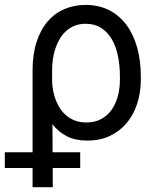

<svg xmlns="http://www.w3.org/2000/svg" viewBox="-64 -573 655 796"><path d="M71 123.6H-44V58.2H71V-279.8Q71 -348.7 87.9 -399.9Q104.8 -451 134.2 -484.9Q163.7 -518.8 204 -535.7Q244.3 -552.6 291.2 -552.6Q345.2 -552.6 387.6 -531.2Q430 -509.9 459.3 -471.1Q488.6 -432.2 504.3 -377.1Q519.9 -322.1 519.9 -254.3V-244.3Q519.9 -188.9 504.4 -142.2Q489 -95.5 460.2 -61.8Q431.5 -28.1 390.4 -9.1Q349.4 9.9 298.3 9.9Q248.9 9.9 213.8 -7.8Q178.6 -25.6 153.4 -57.9L154.1 58.2H268.5V123.6H154.5L154.8 203.1H71ZM152.3 -228.7Q153.4 -211.6 157.1 -193Q160.9 -174.4 168.1 -156.1Q175.4 -137.8 186.4 -121.4Q197.4 -105.1 212.9 -92.5Q228.3 -79.9 248.4 -72.6Q268.5 -65.3 294 -65.3Q329.9 -65.3 356 -79.7Q382.1 -94.1 399.3 -118.6Q416.5 -143.1 424.9 -175.6Q433.2 -208.1 433.2 -244.3V-254.3Q433.2 -301.1 424.9 -341.4Q416.5 -381.7 399 -411.2Q381.4 -440.7 354.8 -457.6Q328.1 -474.4 291.2 -474.4Q266.3 -474.4 246.3 -466.6Q226.2 -458.8 210.8 -445Q195.3 -431.1 184.1 -412.5Q172.9 -393.8 165.7 -372.3Q158.4 -350.9 155.2 -327.6Q152 -304.3 152 -281.2Z"/></svg>

Font: Fast_Sans-Dotted
Style: Regular
Weight: 400
Version: Version 3.018